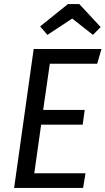

<svg xmlns="http://www.w3.org/2000/svg" viewBox="-20 -932 523 952"><path d="M462 -616H227L194 -387H400L390 -314H184L150 -73H404L392 0H50L147 -689H483ZM179 -801 317 -912H373L479 -798L441 -759L338 -840L215 -759Z"/></svg>

Font: Fira Sans Condensed
Style: Italic
Weight: 400
Width: 3
Italic angle: -8°
Designer: bBox Type GmbH & Carrois Corporate GbR & Edenspiekermann AG
Foundry: bBox Type GmbH & Carrois Corporate GbR & Edenspiekermann AG
Version: Version 4.301